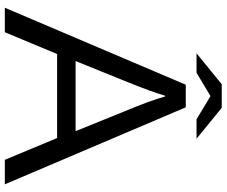

<svg xmlns="http://www.w3.org/2000/svg" viewBox="-92 -827 944 800"><g transform="rotate(90 380.0 -427.0)"><path d="M331.1 -878.9H429.2L558.1 -773.9H477.1L380.4 -832L283.2 -773.9H202.1ZM333 -729H427.2L748 24.9H646L555.2 -192.9H205.1L114.3 24.9H12.2ZM526.4 -270 443.4 -475.1Q397.9 -584 382.3 -642.1H378.4Q363.8 -589.4 317.4 -475.1L234.4 -270Z"/></g></svg>

Font: BIZ UDPGothic
Style: Regular
Weight: 400
Designer: TypeBank Co., Ltd.
Foundry: Morisawa Inc.
Version: Version 1.051